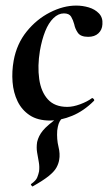

<svg xmlns="http://www.w3.org/2000/svg" viewBox="-20 -419 387 688"><path d="M160 13Q115 13 86.5 -6Q58 -25 43 -56Q28 -87 25 -125Q22 -163 29 -202Q40 -262 75.5 -306Q111 -350 159 -374.5Q207 -399 253 -399Q276 -399 298 -392.5Q320 -386 334.5 -371Q349 -356 347 -332Q346 -312 332.5 -299.5Q319 -287 296 -287Q269 -287 259 -301.5Q249 -316 246 -332Q242 -347 235 -359Q228 -371 209 -371Q189 -371 171.5 -354Q154 -337 142 -307Q130 -277 123 -237Q114 -182 120.5 -136Q127 -90 151.5 -63Q176 -36 221 -36Q242 -36 267.5 -45.5Q293 -55 309 -67Q311 -69 315 -65Q319 -61 317 -58Q280 -21 238.5 -4Q197 13 160 13ZM97 249Q96 250 92.5 245.5Q89 241 92 240Q109 228 113.5 216.5Q118 205 120 195Q122 178 119 161.5Q116 145 113 127.5Q110 110 113 90Q118 68 133.5 49Q149 30 192 -1Q197 -5 200.5 -1Q204 3 200 7Q193 16 190 25Q187 34 185 49Q183 80 189.5 106.5Q196 133 192 154Q190 167 182.5 181Q175 195 155.5 211Q136 227 97 249Z"/></svg>

Font: Cormorant Infant Light
Style: Italic
Weight: 300
Italic angle: -10°
Designer: Christian Thalmann (Catharsis Fonts)
Foundry: Catharsis Fonts
Version: Version 4.001